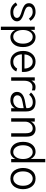

<svg xmlns="http://www.w3.org/2000/svg" viewBox="1604 -2403 1028 4276"><g transform="rotate(90 2118.0 -265.0)"><path d="M35.2 -103.5 91.8 -136.7Q149.4 -45.9 248 -45.9Q307.6 -45.9 343.3 -67.4Q378.9 -88.9 378.9 -129.9Q378.9 -147.5 370.1 -161.6Q361.3 -175.8 351.1 -185.1Q340.8 -194.3 314.5 -205.6Q288.1 -216.8 271 -222.2Q253.9 -227.5 214.8 -240.2Q180.7 -251 156.2 -261.7Q131.8 -272.5 105.5 -290.5Q79.1 -308.6 64.9 -335Q50.8 -361.3 50.8 -395.5Q50.8 -460.9 103.5 -502Q156.2 -543 248 -543Q312.5 -543 366.2 -508.8Q419.9 -474.6 443.4 -428.7L392.6 -395.5Q372.1 -429.7 333.5 -454.6Q294.9 -479.5 248 -479.5Q188.5 -479.5 157.7 -456.5Q127 -433.6 127 -394.5Q127 -372.1 138.7 -354Q150.4 -335.9 174.3 -322.8Q198.2 -309.6 218.3 -302.2Q238.3 -294.9 271.5 -284.2Q299.8 -275.4 321.8 -267.6Q343.8 -259.8 370.1 -246.1Q396.5 -232.4 414.1 -217.3Q431.6 -202.1 443.4 -179.2Q455.1 -156.2 455.1 -129.9Q455.1 -67.4 399.9 -24.9Q344.7 17.6 248 17.6Q177.7 17.6 123 -14.2Q68.4 -45.9 35.2 -103.5Z M647.5 -263.7Q647.5 -166 687.5 -106Q727.5 -45.9 797.9 -45.9Q864.3 -45.9 908.2 -104.5Q952.1 -163.1 952.1 -263.7Q952.1 -358.4 910.6 -418.9Q869.1 -479.5 797.9 -479.5Q731.4 -479.5 689.5 -418.5Q647.5 -357.4 647.5 -263.7ZM573.2 229.5V-525.4H645.5V-430.7Q668 -481.4 710.4 -512.2Q752.9 -543 807.6 -543Q903.3 -543 965.8 -466.8Q1028.3 -390.6 1028.3 -263.7Q1028.3 -127.9 962.9 -55.2Q897.5 17.6 807.6 17.6Q749 17.6 708 -13.2Q667 -43.9 647.5 -90.8V229.5Z M1114.3 -266.6Q1114.3 -389.6 1180.7 -466.3Q1247.1 -543 1352.5 -543Q1460 -543 1521.5 -468.3Q1583 -393.6 1583 -277.3Q1583 -263.7 1581.1 -238.3H1190.4Q1190.4 -159.2 1234.4 -102.5Q1278.3 -45.9 1356.4 -45.9Q1407.2 -45.9 1446.3 -69.8Q1485.4 -93.8 1506.8 -133.8L1571.3 -114.3Q1546.9 -56.6 1492.2 -19.5Q1437.5 17.6 1356.4 17.6Q1247.1 17.6 1180.7 -60.5Q1114.3 -138.7 1114.3 -266.6ZM1192.4 -295.9H1506.8Q1506.8 -373 1464.8 -426.3Q1422.9 -479.5 1352.5 -479.5Q1281.2 -479.5 1237.8 -424.8Q1194.3 -370.1 1192.4 -295.9Z M1702.1 0V-525.4H1774.4V-449.2Q1790 -484.4 1826.2 -513.7Q1862.3 -543 1918.9 -543Q1960.9 -543 1993.2 -529.3V-460.9Q1958 -474.6 1918.9 -474.6Q1852.5 -474.6 1815.4 -424.8Q1778.3 -375 1778.3 -293V0Z M2102.5 -134.8Q2102.5 -97.7 2133.8 -71.8Q2165 -45.9 2219.7 -45.9Q2289.1 -45.9 2338.4 -90.8Q2387.7 -135.7 2387.7 -205.1V-278.3Q2344.7 -267.6 2251 -252.9Q2174.8 -239.3 2138.7 -210.9Q2102.5 -182.6 2102.5 -134.8ZM2026.4 -128.9Q2026.4 -275.4 2252.9 -310.5Q2354.5 -327.1 2387.7 -337.9V-368.2Q2387.7 -417 2352.5 -449.2Q2317.4 -481.4 2252.9 -481.4Q2206.1 -481.4 2162.6 -459.5Q2119.1 -437.5 2088.9 -400.4L2040 -441.4Q2079.1 -486.3 2134.3 -514.6Q2189.5 -543 2251 -543Q2461.9 -543 2461.9 -336.9V0H2389.6V-85.9Q2374 -43.9 2325.2 -13.2Q2276.4 17.6 2210 17.6Q2123 17.6 2074.7 -23.4Q2026.4 -64.5 2026.4 -128.9Z M2613.3 0V-525.4H2687.5V-435.5H2688.5Q2700.2 -474.6 2746.1 -508.8Q2792 -543 2855.5 -543Q2928.7 -543 2976.1 -497.1Q3023.4 -451.2 3023.4 -339.8V0H2947.3V-327.1Q2947.3 -479.5 2837.9 -479.5Q2777.3 -479.5 2733.4 -430.7Q2689.5 -381.8 2689.5 -313.5V0Z M3138.7 -263.7Q3138.7 -393.6 3201.2 -468.3Q3263.7 -543 3359.4 -543Q3417 -543 3459.5 -509.8Q3502 -476.6 3519.5 -433.6V-758.8H3593.8V0H3521.5V-94.7Q3501 -45.9 3458.5 -14.2Q3416 17.6 3359.4 17.6Q3319.3 17.6 3281.7 1.5Q3244.1 -14.6 3211.4 -46.4Q3178.7 -78.1 3158.7 -134.3Q3138.7 -190.4 3138.7 -263.7ZM3214.8 -263.7Q3214.8 -165 3257.8 -105.5Q3300.8 -45.9 3369.1 -45.9Q3432.6 -45.9 3477.1 -105Q3521.5 -164.1 3521.5 -263.7Q3521.5 -362.3 3477.1 -420.9Q3432.6 -479.5 3369.1 -479.5Q3299.8 -479.5 3257.3 -420.4Q3214.8 -361.3 3214.8 -263.7Z M3796.9 -262.7Q3796.9 -163.1 3842.8 -104.5Q3888.7 -45.9 3957 -45.9Q4024.4 -45.9 4070.8 -104.5Q4117.2 -163.1 4117.2 -262.7Q4117.2 -364.3 4070.3 -421.9Q4023.4 -479.5 3957 -479.5Q3889.6 -479.5 3843.3 -421.9Q3796.9 -364.3 3796.9 -262.7ZM3720.7 -262.7Q3720.7 -382.8 3782.7 -462.9Q3844.7 -543 3957 -543Q4068.4 -543 4130.9 -462.9Q4193.4 -382.8 4193.4 -262.7Q4193.4 -211.9 4180.2 -164.1Q4167 -116.2 4140.1 -74.7Q4113.3 -33.2 4065.9 -7.8Q4018.6 17.6 3957 17.6Q3896.5 17.6 3849.1 -7.3Q3801.8 -32.2 3774.9 -73.7Q3748 -115.2 3734.4 -163.1Q3720.7 -210.9 3720.7 -262.7Z"/></g></svg>

Font: Batunionen A1
Style: Regular
Weight: 400
Designer: HanYang I&C Co.,Ltd.
Foundry: HanYang I&C Co.,Ltd.
Version: Version 2.50; ttfautohint (v1.6)